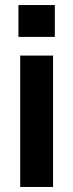

<svg xmlns="http://www.w3.org/2000/svg" viewBox="-20 -740 290 760"><path d="M60 0H190V-520H60ZM53 -594H197V-720H53Z"/></svg>

Font: Pescante Normal
Style: Regular
Weight: 400
Designer: Ariel Martín Pérez
Foundry: Tunera Type Foundry
Version: Version 1.000;FEAKit 1.0